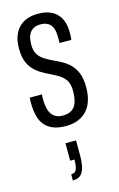

<svg xmlns="http://www.w3.org/2000/svg" viewBox="-124 -590 564 912"><g transform="rotate(-15 158.5 -134.0)"><path d="M153 12Q114 12 88 1Q62 -10 46.5 -30Q31 -50 25 -78Q19 -106 19 -140Q19 -146 19.5 -152Q20 -158 20 -163H80Q79 -157 79 -151Q79 -145 79 -139Q79 -108 86 -86Q93 -64 109 -52Q125 -40 150 -40Q179 -40 196 -52Q213 -64 220 -86.5Q227 -109 227 -142Q227 -174 215 -193Q203 -212 183 -224Q163 -236 140 -247Q119 -257 99.5 -269Q80 -281 64 -298.5Q48 -316 39.5 -341Q31 -366 31 -403Q31 -436 40 -461Q49 -486 66 -503.5Q83 -521 107 -529.5Q131 -538 160 -538Q191 -538 214.5 -529.5Q238 -521 253.5 -504.5Q269 -488 276.5 -465Q284 -442 284 -411Q284 -404 283.5 -394.5Q283 -385 282 -377H224V-408Q224 -437 216 -454Q208 -471 193.5 -478.5Q179 -486 160 -486Q140 -486 127 -479.5Q114 -473 106 -461.5Q98 -450 95 -435Q92 -420 92 -403Q92 -374 103.5 -356Q115 -338 133.5 -326.5Q152 -315 173 -305Q193 -296 214 -284.5Q235 -273 252.5 -255.5Q270 -238 281 -211Q292 -184 292 -143Q292 -103 282 -74Q272 -45 253.5 -26Q235 -7 209.5 2.5Q184 12 153 12ZM116 270V240Q135 240 142 225Q149 210 149 176H128V90H180V163Q180 201 173.5 224.5Q167 248 153.5 259Q140 270 116 270Z"/></g></svg>

Font: Archivo ExtraCondensed Light
Style: Regular
Weight: 300
Width: 2
Designer: Hector Gatti
Foundry: Omnibus-Type
Version: Version 2.001